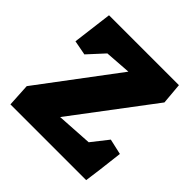

<svg xmlns="http://www.w3.org/2000/svg" viewBox="-175 -825 975 975"><g transform="rotate(45 312.5 -337.0)"><path d="M28 -124 341 -541 200 -531 121 -445 42 -460 69 -674H571L581 -560L259 -133L452 -145L522 -234L606 -215Q589 -67 579 0H35Z"/></g></svg>

Font: Suez One
Style: Regular
Weight: 400
Version: Version 1.000